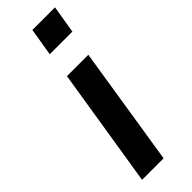

<svg xmlns="http://www.w3.org/2000/svg" viewBox="-243 -734 750 750"><g transform="rotate(-45 132.0 -358.5)"><path d="M120 -602 139 -717H264L245 -602ZM28 0 107 -494H225L147 0Z"/></g></svg>

Font: Nunito Sans 10pt Condensed
Style: Bold Italic
Weight: 700
Width: 3
Italic angle: -9°
Designer: Vernon Adams
Foundry: Vernon Adams
Version: Version 3.101;gftools[0.9.27]